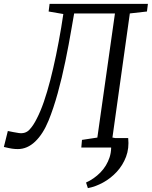

<svg xmlns="http://www.w3.org/2000/svg" viewBox="-56 -763 785 993"><path d="M607 -49Q612.5 4 595.8 48Q579 92 547.8 125.8Q516.5 159.5 477.2 181Q438 202.5 398.5 210L389 181Q431 162 463.5 128.8Q496 95.5 510.8 50.5Q525.5 5.5 513.5 -49ZM327.5 -693.5 314 -616Q300 -533 282.2 -446.8Q264.5 -360.5 242.5 -281Q220.5 -201.5 195 -139Q166.5 -69.5 125.8 -30.8Q85 8 36 8Q21 8 6 5.8Q-9 3.5 -36 -3L-15.5 -85.5Q-1 -82 13 -79.8Q27 -77.5 41 -75Q75 -70 95.8 -91.8Q116.5 -113.5 134.5 -150Q153.5 -186.5 170.8 -236.5Q188 -286.5 203.8 -347.5Q219.5 -408.5 233.8 -477.2Q248 -546 260.5 -620L271.5 -690.5L195.5 -703.5L200.5 -743H709L704 -703.5L615.5 -693.5L525.5 -51.5L601.5 -38.5L598 0H364.5L368 -39.5L447.5 -51.5L538.5 -693.5Z"/></svg>

Font: Merriweather 20pt Light
Style: Italic
Weight: 300
Italic angle: -7.8°
Version: Version 2.101